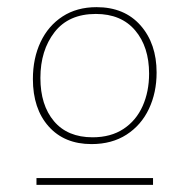

<svg xmlns="http://www.w3.org/2000/svg" viewBox="-20 -718 530 537"><path d="M236 -315Q160 -315 116 -364.5Q72 -414 72 -497Q72 -555 93.5 -600.5Q115 -646 155 -672Q195 -698 250 -698Q328 -698 373 -647Q418 -596 418 -515Q418 -459 396.5 -413.5Q375 -368 334 -341.5Q293 -315 236 -315ZM82 -201V-220H408V-201ZM239 -334Q290 -334 325.5 -357.5Q361 -381 379 -421.5Q397 -462 397 -512Q397 -587 358 -633Q319 -679 248 -679Q172 -679 132.5 -628Q93 -577 93 -500Q93 -424 131 -379Q169 -334 239 -334Z"/></svg>

Font: Bitter Thin
Style: Regular
Weight: 100
Designer: Sol Matas, and Bitter project Authors
Foundry: Sol Matas
Version: Version 2.002